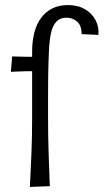

<svg xmlns="http://www.w3.org/2000/svg" viewBox="-20 -736 410 759"><path d="M23 -452 28 -513Q28 -513 44.5 -512.5Q61 -512 88.5 -511.5Q116 -511 147 -511L145 -455Q113 -455 85 -454.5Q57 -454 40 -453Q23 -452 23 -452ZM248 -716Q288 -716 316 -699.5Q344 -683 358 -656Q372 -629 369 -598L303 -601Q302 -636 284.5 -651Q267 -666 243 -666Q217 -666 202.5 -650Q188 -634 182 -607Q176 -580 174 -548Q171 -482 170.5 -437Q170 -392 170 -354.5Q170 -317 170 -272Q170 -200 172 -138Q174 -76 175.5 -38Q177 0 177 0L98 3Q98 3 100 -35Q102 -73 104.5 -135.5Q107 -198 107 -270Q107 -316 107 -348Q107 -380 107 -406.5Q107 -433 107 -462Q107 -491 107 -532Q107 -574 116 -608Q125 -642 143 -666Q161 -690 187.5 -703Q214 -716 248 -716Z"/></svg>

Font: Truculenta
Style: Regular
Weight: 400
Designer: Ivan Castro, Eva Sanz & Omnibus-Type Team
Foundry: Omnibus-Type
Version: Version 1.002